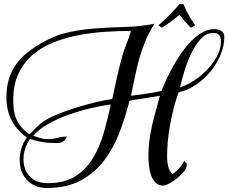

<svg xmlns="http://www.w3.org/2000/svg" viewBox="-20 -920 1137 956"><path d="M750 -802Q721 -758 703.5 -715Q686 -672 673.5 -628Q661 -584 652 -538Q643 -492 632 -443Q670 -448 708 -453.5Q746 -459 784 -467Q793 -491 808 -523.5Q823 -556 842 -590.5Q861 -625 884.5 -658Q908 -691 934 -717Q960 -743 988.5 -759Q1017 -775 1048 -775Q1067 -775 1082 -765.5Q1097 -756 1097 -737Q1097 -692 1078 -646.5Q1059 -601 1027.5 -563Q996 -525 955 -497.5Q914 -470 869 -460Q843 -386 827.5 -302.5Q812 -219 812 -138Q812 -115 817 -92.5Q822 -70 839 -53Q875 -77 898 -119Q903 -111 906.5 -109Q910 -107 910 -97Q910 -84 896 -66.5Q882 -49 863 -33.5Q844 -18 824 -7Q804 4 793 4Q767 4 752.5 -12.5Q738 -29 730.5 -52.5Q723 -76 721 -102Q719 -128 719 -146Q719 -186 724 -223Q729 -260 737.5 -296.5Q746 -333 756 -369Q766 -405 776 -443L625 -419Q604 -336 574 -258Q544 -180 497 -119Q450 -58 381 -21Q312 16 214 16Q152 16 115 -23Q78 -62 78 -124Q78 -153 87 -182.5Q96 -212 114 -235Q63 -271 37.5 -321.5Q12 -372 12 -434Q12 -486 24.5 -527Q37 -568 61 -601Q85 -634 118.5 -660Q152 -686 194 -710Q260 -747 329 -761Q398 -775 468 -779.5Q538 -784 608.5 -786Q679 -788 750 -802ZM46 -424Q46 -394 49.5 -370Q53 -346 62 -326Q71 -306 86.5 -287.5Q102 -269 126 -251Q141 -264 154.5 -278.5Q168 -293 184 -306Q208 -326 254.5 -346Q301 -366 353.5 -382.5Q406 -399 456.5 -411Q507 -423 539 -427Q550 -481 562 -534Q574 -587 589 -641Q598 -673 610.5 -703.5Q623 -734 632 -766Q574 -766 508.5 -762Q443 -758 377.5 -746Q312 -734 252 -711Q192 -688 146.5 -650Q101 -612 73.5 -556.5Q46 -501 46 -424ZM876 -485Q907 -494 942.5 -516.5Q978 -539 1008.5 -570Q1039 -601 1059.5 -638Q1080 -675 1080 -714Q1080 -756 1043 -756Q1006 -756 978 -724.5Q950 -693 930 -649.5Q910 -606 896.5 -560Q883 -514 876 -485ZM145 -244Q163 -238 181 -232.5Q199 -227 218 -227Q243 -227 266 -233.5Q289 -240 313 -240Q307 -227 300.5 -220.5Q294 -214 286 -211Q278 -208 268 -208Q258 -208 245 -208Q215 -208 186.5 -213.5Q158 -219 130 -228Q114 -206 105.5 -180.5Q97 -155 97 -128Q97 -73 129.5 -40.5Q162 -8 218 -8Q303 -8 357 -43.5Q411 -79 444.5 -135.5Q478 -192 497.5 -261.5Q517 -331 532 -400Q488 -394 433.5 -381.5Q379 -369 325 -350Q271 -331 223 -304.5Q175 -278 145 -244ZM931 -782Q914 -798 899.5 -815Q885 -832 874 -846Q855 -831 833.5 -814.5Q812 -798 786 -782L769 -794Q799 -821 825.5 -847.5Q852 -874 874 -900H893Q914 -848 952 -794Z"/></svg>

Font: Lucien Schoenschriftv CAT
Style: Regular
Weight: 400
Designer: Lucian Bernhard 1928
Foundry: CAT-Fonts Peter Wiegel
Version: Version 1.000